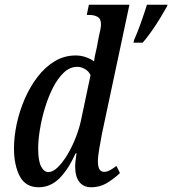

<svg xmlns="http://www.w3.org/2000/svg" viewBox="-20 -780 727 810"><path d="M546 -612Q560 -643 575 -685.5Q590 -728 600 -760H687L684 -752Q674 -734 656.5 -705Q639 -676 618.5 -647Q598 -618 582 -600H543ZM143 10Q88 10 63.5 -36.5Q39 -83 39 -154Q39 -203 50.5 -257Q62 -311 84 -362Q106 -413 138 -455Q170 -497 210.5 -521.5Q251 -546 299 -546Q321 -546 341.5 -539Q362 -532 377 -521Q378 -534 382 -551.5Q386 -569 388 -578L397 -626Q401 -642 403.5 -655Q406 -668 406 -678Q406 -701 391.5 -709Q377 -717 357 -717H346L355 -760H526L410 -215Q405 -188 399 -154Q393 -120 393 -99Q393 -55 419 -55Q431 -55 445 -62.5Q459 -70 471 -80L486 -50Q466 -30 434.5 -10Q403 10 364 10Q333 10 315 -12Q297 -34 297 -80Q297 -87 298.5 -101.5Q300 -116 303 -133H299Q267 -63 229.5 -26.5Q192 10 143 10ZM184 -54Q203 -54 224 -74.5Q245 -95 265 -128.5Q285 -162 301 -203.5Q317 -245 325 -288L362 -463Q354 -480 338 -489Q322 -498 306 -498Q275 -498 249.5 -474Q224 -450 204 -411Q184 -372 170 -326Q156 -280 148.5 -234.5Q141 -189 141 -154Q141 -101 153.5 -77.5Q166 -54 184 -54Z"/></svg>

Font: Noto Serif ExtraCondensed Medium
Style: Italic
Weight: 500
Width: 2
Italic angle: -12°
Designer: Monotype Design Team
Foundry: Monotype Imaging Inc.
Version: Version 2.013; ttfautohint (v1.8.4.7-5d5b)